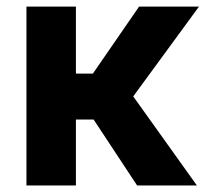

<svg xmlns="http://www.w3.org/2000/svg" viewBox="-20 -566 630 586"><path d="M211.7 -545.9V0H60.7V-545.9ZM587.3 -545.9 335 -201.2H185.5L173.8 -341.4H263.5L404.5 -545.9ZM398.4 0 253.9 -219.1 370.1 -294.9 580.9 0Z"/></svg>

Font: Inter
Style: Regular
Weight: 400
Designer: Rasmus Andersson
Foundry: rsms
Version: Version 4.000;git-8c9346024